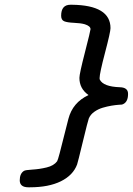

<svg xmlns="http://www.w3.org/2000/svg" viewBox="-20 -714 565 817"><path d="M64 53.2Q64 24.4 82 13.2Q87.9 9.3 117.9 7.6Q147.9 5.9 178.5 -1.5Q209 -8.8 223.1 -27.8Q226.1 -32.7 233.9 -62Q250 -127.9 271 -208Q289.1 -277.8 356 -309.1V-310.1Q317.9 -336.9 317.9 -382.8Q317.9 -399.9 341.6 -491.9Q365.2 -584 365.2 -589.8Q365.2 -603 340.8 -610.8Q323.7 -615.7 294.9 -616.9Q266.1 -618.2 253.2 -623.5Q240.2 -628.9 240.2 -647Q240.2 -693.8 279.8 -693.8H286.1Q450.2 -691.9 450.2 -594.2Q450.2 -578.1 427 -490Q403.8 -401.9 403.8 -381.8Q403.8 -377 404.8 -375Q419.9 -345.2 490.2 -342.8Q525.4 -341.8 524.9 -314Q524.9 -276.9 499 -269Q498 -269 484.6 -268.1Q471.2 -267.1 453.6 -264.2Q436 -261.2 417 -255.6Q397.9 -250 381.6 -238.5Q365.2 -227.1 357.9 -210Q354 -200.2 332.5 -111.1Q311 -22 308.1 -14.2Q291 31.7 239 57.4Q187 83 106.9 83H101.1Q64 83 64 53.2Z"/></svg>

Font: CMU Typewriter Text
Style: BoldItalic
Weight: 700
Italic angle: -14.04°
Version: Version 0.7.0